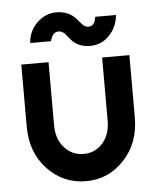

<svg xmlns="http://www.w3.org/2000/svg" viewBox="-52 -751 660 807"><g transform="rotate(-5 278.0 -347.0)"><path d="M50 -500V-238Q50 -129 116 -59Q183 12 279 12Q374 12 440 -59Q506 -129 506 -238V-500H391V-234Q391 -175 359 -139Q327 -103 279 -103Q230 -103 198 -139Q165 -175 165 -234V-500ZM346 -553Q393 -553 426 -587Q459 -620 465 -673H377Q372 -634 345 -634Q331 -634 321 -645Q316 -650 310.5 -656.5Q305 -663 299 -670Q268 -706 215 -706Q170 -706 134 -672Q99 -638 95 -587H183Q192 -625 218 -625Q232 -625 243 -614Q248 -609 253 -602.5Q258 -596 264 -589Q293 -553 346 -553Z"/></g></svg>

Font: Unageo
Style: SemiBold
Weight: 600
Designer: Richard Sepsi
Foundry: Richard Sepsi
Version: Version 2.000